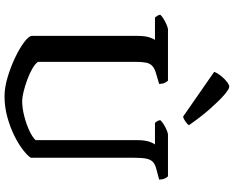

<svg xmlns="http://www.w3.org/2000/svg" viewBox="-110 -898 1008 827"><g transform="rotate(90 393.5 -484.0)"><path d="M394 0Q357 0 313 -13Q269 -26 229 -45Q189 -64 162.5 -83.5Q136 -103 134 -117V-568Q134 -605 140.5 -624.5Q147 -644 152 -648H55Q52 -653 48 -657.5Q44 -662 43 -671Q49 -678 61.5 -685.5Q74 -693 87 -698.5Q100 -704 106 -704H327Q332 -699 336.5 -689.5Q341 -680 341 -666L297 -653Q275 -647 264 -637Q253 -627 249.5 -610.5Q246 -594 246 -567V-144Q255 -131 276.5 -119Q298 -107 324 -97.5Q350 -88 374.5 -82Q399 -76 414 -76Q445 -76 480 -85Q515 -94 543.5 -107.5Q572 -121 583 -134V-568Q583 -606 590.5 -625.5Q598 -645 602 -648H509Q505 -652 501.5 -657.5Q498 -663 497 -671Q503 -678 515 -685.5Q527 -693 540 -698.5Q553 -704 559 -704H739Q744 -699 748.5 -689.5Q753 -680 753 -666L708 -654Q688 -649 677.5 -639.5Q667 -630 663 -611.5Q659 -593 659 -559V-113Q650 -99 625 -79.5Q600 -60 563.5 -42Q527 -24 483.5 -12Q440 0 394 0ZM482 -769 289 -903Q294 -917 306 -932Q318 -947 331.5 -957.5Q345 -968 353 -968Q363 -968 388 -946.5Q413 -925 447.5 -886Q482 -847 519 -794Q514 -787 502.5 -779Q491 -771 482 -769Z"/></g></svg>

Font: Texturina 12pt Medium
Style: Regular
Weight: 500
Designer: Guillermo Torres Carreño
Foundry: Omnibus-Type
Version: Version 1.002